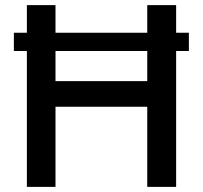

<svg xmlns="http://www.w3.org/2000/svg" viewBox="-20 -730 792 750"><path d="M717.8 -602.1V-530.8H668V0H555.2V-313H196.8V0H85V-530.8H34.2V-602.1H85V-710H196.8V-602.1H555.2V-710H668V-602.1ZM555.2 -413.1V-530.8H196.8V-413.1Z"/></svg>

Font: Rawline SemiBold
Style: Regular
Weight: 600
Designer: Matt McInerney, Pablo Impallari, Rodrigo Fuenzalida
Foundry: Matt McInerney, Pablo Impallari, Rodrigo Fuenzalida
Version: Version 4.020;PS 004.020;hotconv 1.0.88;makeotf.lib2.5.64775